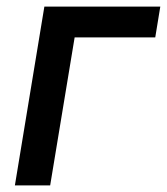

<svg xmlns="http://www.w3.org/2000/svg" viewBox="-20 -559 503 579"><path d="M463.4 -539.1 448.2 -446.3H205.1L131.3 0H24.9L113.8 -539.1Z"/></svg>

Font: Inter 18pt Medium
Style: Italic
Weight: 500
Italic angle: -9.3988°
Designer: Rasmus Andersson
Foundry: rsms
Version: Version 4.001;git-66647c0bb